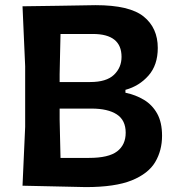

<svg xmlns="http://www.w3.org/2000/svg" viewBox="-20 -738 700 763"><path d="M321 5.5Q242.5 4 185.5 2.5Q128.5 1 69.5 0Q72 -57.5 74.5 -112Q77 -166.5 80 -233.5V-475Q77 -543.5 74.5 -598.8Q72 -654 69.5 -713Q136.5 -714 210.5 -715Q284.5 -716 360 -717.5Q495 -717.5 551 -672.2Q607 -627 607 -547.5Q607 -479.5 570.2 -437.8Q533.5 -396 478.5 -381V-369.5Q519.5 -361 552.2 -341.2Q585 -321.5 604.5 -286.8Q624 -252 624 -198.5Q624 -140 596.8 -94Q569.5 -48 503.5 -21.2Q437.5 5.5 321 5.5ZM220.5 -603Q219.5 -566.5 218.8 -528Q218 -489.5 217 -443V-412H338.5Q403 -412 433 -440.8Q463 -469.5 463 -512Q463 -603 349 -603ZM220.5 -110.5H334Q411.5 -110.5 445.5 -136.5Q479.5 -162.5 479.5 -210.5Q479.5 -260.5 444 -283.5Q408.5 -306.5 343.5 -306.5H217V-263.5Q218 -220 218.8 -183Q219.5 -146 220.5 -110.5Z"/></svg>

Font: Commissioner Loud SemiBold
Style: Regular
Weight: 600
Designer: Kostas Bartsokas
Foundry: Kostas Bartsokas
Version: Version 1.000; ttfautohint (v1.8.3)